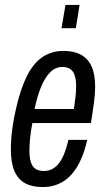

<svg xmlns="http://www.w3.org/2000/svg" viewBox="-20 -745 427 777"><path d="M153 12Q110 12 81.5 -3.5Q53 -19 38.5 -52.5Q24 -86 24 -140Q24 -180 29.5 -222Q35 -264 45 -306Q63 -385 88.5 -436.5Q114 -488 151 -513.5Q188 -539 237 -539Q279 -539 307.5 -523.5Q336 -508 350.5 -476.5Q365 -445 365 -394Q365 -366 360.5 -331.5Q356 -297 348 -247H111Q105 -216 102 -188Q99 -160 99 -136Q99 -107 105 -88.5Q111 -70 124 -61.5Q137 -53 157 -53Q176 -53 191.5 -61Q207 -69 219 -85Q231 -101 240.5 -124.5Q250 -148 257 -179H333Q323 -134 307 -98.5Q291 -63 269 -38.5Q247 -14 218 -1Q189 12 153 12ZM120 -304H279Q283 -330 285.5 -352.5Q288 -375 288 -394Q288 -422 282.5 -439.5Q277 -457 264.5 -465.5Q252 -474 232 -474Q204 -474 182.5 -452Q161 -430 145.5 -391.5Q130 -353 120 -304ZM229 -631 245 -725H302L287 -631Z"/></svg>

Font: Archivo ExtraCondensed
Style: Italic
Weight: 400
Width: 2
Italic angle: -10°
Designer: Hector Gatti
Foundry: Omnibus-Type
Version: Version 2.001